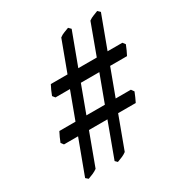

<svg xmlns="http://www.w3.org/2000/svg" viewBox="-139 -734 732 774"><g transform="rotate(-30 227.0 -346.5)"><path d="M172.9 -288.1H258.8L305.2 -413.1H219.2ZM376 -469.2H444.8L454.1 -457Q450.2 -446.3 444.3 -433.8Q438.5 -421.4 434.1 -413.1H355.5L309.1 -288.1H379.9L389.2 -274.9Q385.3 -265.1 379.9 -252.7Q374.5 -240.2 370.1 -231.9H288.1L232.9 -83Q224.1 -76.2 212.9 -71.3Q201.7 -66.4 189 -62L179.2 -71.8L238.3 -231.9H152.3L97.2 -83Q87.9 -76.2 76.9 -71.3Q65.9 -66.4 53.2 -62L42 -71.8L101.6 -231.9H36.1L26.9 -244.1Q30.8 -253.9 36.1 -266.1Q41.5 -278.3 46.9 -288.1H122.1L168.5 -413.1H101.1L91.8 -424.8Q95.7 -435.5 101.1 -447.5Q106.4 -459.5 111.8 -469.2H189.5L242.2 -610.8Q252.4 -618.7 263.4 -622.6Q274.4 -626.5 285.2 -630.9L295.9 -620.1L239.7 -469.2H325.7L377.9 -610.8Q388.7 -618.7 399.7 -622.6Q410.6 -626.5 420.9 -630.9L432.1 -620.1Z"/></g></svg>

Font: Gentium Plus CyrE
Style: Italic
Weight: 400
Italic angle: -8°
Designer: J. Victor Gaultney, Annie Olsen, Iska Routamaa, Becca Hirsbrunner
Foundry: SIL International
Version: Version 5.000